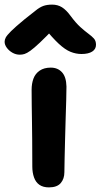

<svg xmlns="http://www.w3.org/2000/svg" viewBox="-63 -802 436 832"><path d="M149 10Q124 10 108 -1Q92 -12 84.5 -33Q77 -54 77 -80Q77 -149 76.5 -197Q76 -245 75.5 -280.5Q75 -316 74.5 -347Q74 -378 74 -413Q74 -440 82 -461.5Q90 -483 109 -496Q128 -509 157 -509Q187 -509 205.5 -489Q224 -469 225 -427Q225 -406 224 -369.5Q223 -333 221.5 -288Q220 -243 219 -198.5Q218 -154 217 -116Q216 -78 216 -56Q216 -27 200 -8.5Q184 10 149 10ZM23 -565Q6 -565 -9 -573.5Q-24 -582 -33.5 -595Q-43 -608 -43 -621Q-43 -630 -38 -639.5Q-33 -649 -15 -667Q3 -685 43 -718Q73 -741 90.5 -755.5Q108 -770 124 -776Q140 -782 163 -782Q187 -782 205.5 -770.5Q224 -759 243 -733Q266 -702 285.5 -684.5Q305 -667 320 -656Q335 -645 344 -635Q353 -625 353 -608Q353 -589 336.5 -578.5Q320 -568 290 -568Q266 -568 242.5 -577.5Q219 -587 191.5 -612.5Q164 -638 126 -685H177Q136 -642 110 -617.5Q84 -593 68.5 -582Q53 -571 43 -568Q33 -565 23 -565Z"/></svg>

Font: Shantell Sans SemiBold
Style: Regular
Weight: 600
Designer: Stephen Nixon, Anya Danilova, Shantell Martin
Foundry: Arrow Type
Version: Version 1.011;[c5ecc13dd]